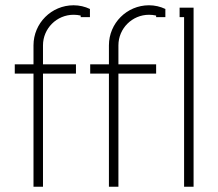

<svg xmlns="http://www.w3.org/2000/svg" viewBox="-20 -708 825 728"><path d="M661 -679V-643H678V0H714V-679ZM607 -674C588 -683 567 -688 545 -688C461 -688 393 -620 393 -536V-464H322V-429H393V0H429V-429H572V-464H429V-536C429 -600 481 -652 545 -652C554 -652 563 -651 572 -649V-643H607ZM321 -674C302 -683 281 -688 259 -688C175 -688 107 -620 107 -536V-464H36V-429H107V0H143V-429H268V-464H143V-536C143 -600 195 -652 259 -652C268 -652 277 -651 286 -649V-643H321Z"/></svg>

Font: Rawengulk
Style: Regular
Weight: 400
Version: Version 0.9